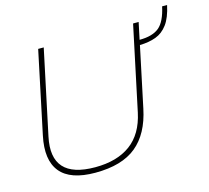

<svg xmlns="http://www.w3.org/2000/svg" viewBox="-101 -806 1018 934"><g transform="rotate(-15 408.0 -339.0)"><path d="M269 10Q143 10 93 -51.5Q43 -113 68 -231L155 -644H183L93 -219Q50 -16 275 -16Q385 -16 453 -66Q521 -116 543 -219L633 -644H661L643 -559Q708 -559 741.5 -586.5Q775 -614 791 -688H816Q803 -627 778.5 -594Q754 -561 719 -548Q684 -535 638 -534L574 -231Q549 -110 476 -50Q403 10 269 10Z"/></g></svg>

Font: Kanit Thin
Style: Italic
Weight: 250
Italic angle: -12°
Designer: Katatrad Team
Foundry: CadsonDemak
Version: Version 2.000; ttfautohint (v1.8.3)